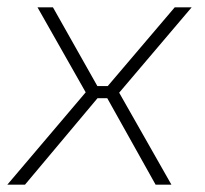

<svg xmlns="http://www.w3.org/2000/svg" viewBox="-30 -502 557 522"><path d="M114 -482 246 -248 38 0H-10L203 -251L72 -482ZM283 -268 278 -235H213L218 -268ZM491 -482 294 -250 436 0H393L251 -254L445 -482Z"/></svg>

Font: Exo 2 ExtraLight
Style: Italic
Weight: 250
Italic angle: -8°
Designer: Natanael Gama
Foundry: Natanael Gama
Version: Version 2.010